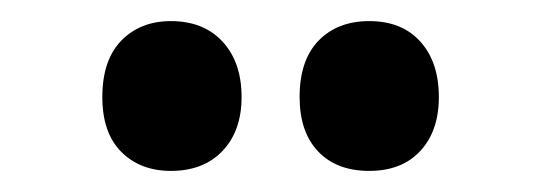

<svg xmlns="http://www.w3.org/2000/svg" viewBox="-20 -777 513 182"><path d="M77 -685Q77 -720 95 -738.5Q113 -757 142 -757Q173 -757 191 -737.5Q209 -718 209 -685Q209 -653 191 -634Q173 -615 142 -615Q113 -615 95 -633Q77 -651 77 -685ZM264 -685Q264 -720 282 -738.5Q300 -757 330 -757Q361 -757 378.5 -737.5Q396 -718 396 -685Q396 -653 378.5 -634Q361 -615 330 -615Q299 -615 281.5 -633.5Q264 -652 264 -685Z"/></svg>

Font: Noto Sans Ethiopic ExtraCondensed ExtraBold
Style: Regular
Weight: 800
Width: 2
Designer: Monotype Design Team
Foundry: Monotype Imaging Inc.
Version: Version 2.102; ttfautohint (v1.8.4.7-5d5b)